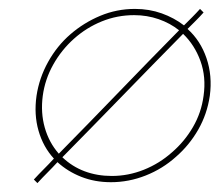

<svg xmlns="http://www.w3.org/2000/svg" viewBox="-20 -403 498 431"><path d="M76 -188Q81 -225 99.5 -258Q118 -291 146 -316Q174 -341 208.5 -355Q243 -369 281 -369Q310 -369 336 -360Q362 -351 382 -335Q314 -266 247 -196.5Q180 -127 112 -58Q90 -83 80.5 -116.5Q71 -150 76 -188ZM231 -8Q198 -8 170 -18.5Q142 -29 120 -50Q188 -119 255.5 -188.5Q323 -258 391 -327Q417 -302 430 -266Q443 -230 437 -188Q432 -150 413 -117.5Q394 -85 366 -61Q338 -36 303 -22Q268 -8 231 -8ZM62 -188Q56 -146 66.5 -109.5Q77 -73 101 -47Q90 -35 78.5 -23.5Q67 -12 56 0Q58 2 60 4Q62 6 64 8Q75 -4 86.5 -15.5Q98 -27 109 -39Q132 -18 162.5 -6Q193 6 229 6Q269 6 307 -9Q345 -24 375 -51Q405 -77 425 -112Q445 -147 451 -188Q457 -233 443.5 -272.5Q430 -312 401 -338Q410 -347 419.5 -356.5Q429 -366 437 -375Q435 -377 433 -379Q431 -381 429 -383Q421 -374 411.5 -364.5Q402 -355 393 -346Q371 -363 343 -373Q315 -383 283 -383Q242 -383 205 -367.5Q168 -352 138 -326Q108 -300 88 -264Q68 -228 62 -188Z"/></svg>

Font: Josefin Slab Thin Thin
Style: Italic
Weight: 250
Italic angle: -12°
Version: Version 2.000